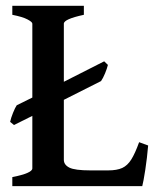

<svg xmlns="http://www.w3.org/2000/svg" viewBox="-20 -635 538 655"><path d="M22 0V-30.8Q90.3 -44.4 90.3 -60.5V-239.7L27.8 -208.5L14.6 -219.2Q17.1 -231.9 24.4 -250Q31.7 -268.1 37.1 -275.9L90.3 -302.2V-554.2Q90.3 -560.1 73.7 -568.8Q57.1 -577.6 22 -584.5V-615.2H266.1V-584.5Q197.8 -569.8 197.8 -554.2V-356L335.4 -425.8L348.1 -413.6Q345.2 -401.4 338.4 -384.8Q331.5 -368.2 324.7 -358.4L197.8 -294.4V-89.8Q197.8 -72.8 216.6 -63.2Q235.4 -53.7 288.6 -53.7H348.6Q378.9 -53.7 397 -62Q415 -70.3 428 -91.1Q440.9 -111.8 454.6 -149.9L485.4 -138.7Q481.9 -96.7 475.6 -55.4Q469.2 -14.2 465.3 0Z"/></svg>

Font: David Libre Medium
Style: Regular
Weight: 500
Designer: Ismar David, J. Victor Gaultney, Annie Olsen and Meir Sadan
Foundry: Monotype Imaging Inc. & SIL International
Version: Version 1.100; ttfautohint (v1.8.4.7-5d5b)